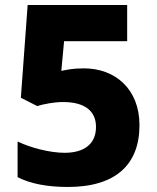

<svg xmlns="http://www.w3.org/2000/svg" viewBox="-20 -734 623 764"><path d="M314 -462C267 -462 246 -456 224 -452L235 -570H486V-714H90L63 -345L128 -312C155 -320 195 -328 231 -328C319 -328 362 -291 362 -229C362 -161 315 -126 237 -126C177 -126 99 -147 50 -171V-29C101 -3 168 10 250 10C439 10 535 -78 535 -236C535 -380 438 -462 314 -462Z"/></svg>

Font: Noto Sans Myanmar UI ExtraBold
Style: Regular
Weight: 800
Designer: Monotype Design Team
Foundry: Monotype Imaging Inc.
Version: Version 2.103